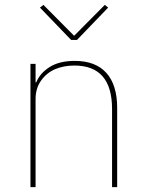

<svg xmlns="http://www.w3.org/2000/svg" viewBox="-20 -768 596 788"><path d="M272 -604 144 -736.8 158.2 -748 284.2 -621.1 410.2 -748 423.8 -736.8 295.9 -604ZM105 0V-505.9H126V-430.2H128.9Q144 -467.8 183.8 -492.9Q223.6 -518.1 287.1 -518.1Q372.1 -518.1 416.5 -468.8Q460.9 -419.4 460.9 -325.2V0H439.9V-320.8Q439.9 -499 285.2 -499Q242.2 -499 207 -484.4Q171.9 -469.7 148.9 -437.7Q126 -405.8 126 -361.8V0Z"/></svg>

Font: Anuphan Thin
Style: Regular
Weight: 250
Designer: Mike Abbink, Paul van der Laan, Pieter van Rosmalen, Mint Tantisuwanna
Foundry: Bold Monday; Cadson Demak
Version: Version 3.002;hotconv 1.0.109;makeotfexe 2.5.65596